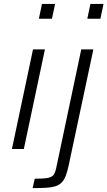

<svg xmlns="http://www.w3.org/2000/svg" viewBox="-20 -763 550 983"><path d="M179 -667 195 -743H262L246 -667ZM41 0 149 -510H210L102 0ZM427 -667 443 -743H510L494 -667ZM147 200 158 152Q202 152 224 148Q246 144 254.5 132Q263 120 268 96L396 -510H458L332 82Q325 116 316 138.5Q307 161 293.5 173.5Q280 186 260.5 191.5Q241 197 213.5 198.5Q186 200 147 200Z"/></svg>

Font: Saira Thin Light
Style: Italic
Weight: 300
Italic angle: -12°
Version: Version 1.101